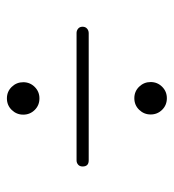

<svg xmlns="http://www.w3.org/2000/svg" viewBox="6 -630 501 553"><g transform="rotate(90 256.5 -353.5)"><path d="M262.8 -489.9Q243.2 -489.9 229.7 -503.8Q216.3 -517.7 216.3 -536.9Q216.3 -556.3 229.9 -570Q243.5 -583.6 262.8 -583.6Q282.8 -583.6 296.2 -570Q309.7 -556.3 309.7 -536.9Q309.7 -517.7 296.2 -503.8Q282.8 -489.9 262.8 -489.9ZM57 -341Q57 -349 62.5 -353.8Q68 -358.5 75.5 -358.5H442Q459.5 -358.5 459.5 -341Q459.5 -332.5 454.2 -328Q449 -323.5 442 -323.5H75Q68 -323.5 62.5 -328Q57 -332.5 57 -341ZM263.3 -122.9Q243.7 -122.9 230.2 -136.8Q216.8 -150.7 216.8 -169.9Q216.8 -189.3 230.4 -203Q244 -216.6 263.3 -216.6Q283.3 -216.6 296.7 -203Q310.2 -189.3 310.2 -169.9Q310.2 -150.7 296.7 -136.8Q283.3 -122.9 263.3 -122.9Z"/></g></svg>

Font: Fraunces 72pt SemiBold
Style: Regular
Weight: 600
Version: Version 1.000;[b76b70a41]